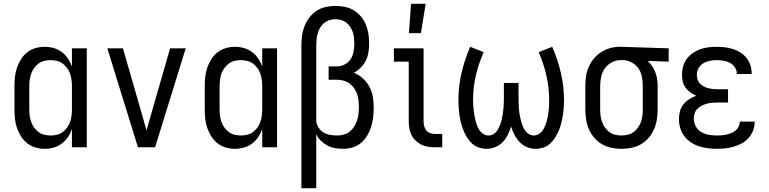

<svg xmlns="http://www.w3.org/2000/svg" viewBox="-20 -774 4040 1009"><path d="M215 8Q190 8 166 1Q142 -6 122.5 -21.5Q103 -37 90 -58Q77 -79 69 -102.5Q61 -126 58.5 -150.5Q56 -175 56 -200V-320Q56 -345 58.5 -369.5Q61 -394 69 -417.5Q77 -441 90 -462Q103 -483 122.5 -498.5Q142 -514 166 -521Q190 -528 215 -528Q239 -528 262 -521.5Q285 -515 304 -501Q323 -487 336.5 -467Q350 -447 358 -424V-520H436V0H358V-96Q350 -73 336.5 -53Q323 -33 304 -19Q285 -5 262 1.5Q239 8 215 8ZM246 -62Q263 -62 279.5 -66Q296 -70 309.5 -80Q323 -90 333 -104Q343 -118 348.5 -134Q354 -150 356 -166.5Q358 -183 358 -200V-320Q358 -337 356 -353.5Q354 -370 348.5 -386Q343 -402 333 -416Q323 -430 309.5 -440Q296 -450 279.5 -454Q263 -458 246 -458Q229 -458 212.5 -454Q196 -450 182.5 -440Q169 -430 159 -416Q149 -402 143.5 -386Q138 -370 136 -353.5Q134 -337 134 -320V-200Q134 -183 136 -166.5Q138 -150 143.5 -134Q149 -118 159 -104Q169 -90 182.5 -80Q196 -70 212.5 -66Q229 -62 246 -62Z M705 0 544 -520H626L726 -173Q732 -152 738 -131Q744 -110 750 -89Q756 -110 762 -131Q768 -152 774 -173L874 -520H956L795 0Z M1215 8Q1190 8 1166 1Q1142 -6 1122.5 -21.5Q1103 -37 1090 -58Q1077 -79 1069 -102.5Q1061 -126 1058.5 -150.5Q1056 -175 1056 -200V-320Q1056 -345 1058.5 -369.5Q1061 -394 1069 -417.5Q1077 -441 1090 -462Q1103 -483 1122.5 -498.5Q1142 -514 1166 -521Q1190 -528 1215 -528Q1239 -528 1262 -521.5Q1285 -515 1304 -501Q1323 -487 1336.5 -467Q1350 -447 1358 -424V-520H1436V0H1358V-96Q1350 -73 1336.5 -53Q1323 -33 1304 -19Q1285 -5 1262 1.5Q1239 8 1215 8ZM1246 -62Q1263 -62 1279.5 -66Q1296 -70 1309.5 -80Q1323 -90 1333 -104Q1343 -118 1348.5 -134Q1354 -150 1356 -166.5Q1358 -183 1358 -200V-320Q1358 -337 1356 -353.5Q1354 -370 1348.5 -386Q1343 -402 1333 -416Q1323 -430 1309.5 -440Q1296 -450 1279.5 -454Q1263 -458 1246 -458Q1229 -458 1212.5 -454Q1196 -450 1182.5 -440Q1169 -430 1159 -416Q1149 -402 1143.5 -386Q1138 -370 1136 -353.5Q1134 -337 1134 -320V-200Q1134 -183 1136 -166.5Q1138 -150 1143.5 -134Q1149 -118 1159 -104Q1169 -90 1182.5 -80Q1196 -70 1212.5 -66Q1229 -62 1246 -62Z M1564 215V-535Q1564 -561 1567.5 -587Q1571 -613 1580.5 -637Q1590 -661 1606 -682Q1622 -703 1643.5 -717Q1665 -731 1690.5 -737Q1716 -743 1742 -743Q1767 -743 1792 -738Q1817 -733 1838.5 -720Q1860 -707 1876.5 -687.5Q1893 -668 1902.5 -645Q1912 -622 1916 -597Q1920 -572 1920 -547Q1920 -524 1916.5 -501Q1913 -478 1903 -457Q1893 -436 1876.5 -419.5Q1860 -403 1840 -392Q1866 -381 1887.5 -361.5Q1909 -342 1922 -317Q1935 -292 1939.5 -264Q1944 -236 1944 -208Q1944 -183 1941 -157.5Q1938 -132 1930.5 -108Q1923 -84 1910 -62Q1897 -40 1877.5 -23.5Q1858 -7 1833.5 0.5Q1809 8 1784 8Q1762 8 1741 4.5Q1720 1 1701 -9Q1682 -19 1666.5 -34Q1651 -49 1642 -69V215ZM1753 -62Q1770 -62 1787.5 -67Q1805 -72 1818.5 -83Q1832 -94 1841.5 -109.5Q1851 -125 1856.5 -141.5Q1862 -158 1864 -176Q1866 -194 1866 -211Q1866 -229 1864 -246.5Q1862 -264 1856.5 -280.5Q1851 -297 1840.5 -311.5Q1830 -326 1816 -336Q1802 -346 1785 -350.5Q1768 -355 1750 -355H1707V-425H1750Q1771 -425 1791 -435Q1811 -445 1822.5 -463Q1834 -481 1838 -502.5Q1842 -524 1842 -545Q1842 -561 1840.5 -576Q1839 -591 1834 -605.5Q1829 -620 1820.5 -633Q1812 -646 1799.5 -655.5Q1787 -665 1772 -669Q1757 -673 1742 -673Q1726 -673 1710.5 -668Q1695 -663 1682.5 -652.5Q1670 -642 1662 -628Q1654 -614 1649.5 -598.5Q1645 -583 1643.5 -567Q1642 -551 1642 -535V-137Q1644 -118 1654.5 -102.5Q1665 -87 1681 -77.5Q1697 -68 1715.5 -65Q1734 -62 1753 -62Z M2304 0H2266Q2247 0 2228.5 -3Q2210 -6 2193.5 -14.5Q2177 -23 2163.5 -36Q2150 -49 2142 -65.5Q2134 -82 2131 -100.5Q2128 -119 2128 -138V-450H2050V-520H2206V-138Q2206 -125 2209 -112Q2212 -99 2220 -89Q2228 -79 2240.5 -74.5Q2253 -70 2266 -70H2304ZM2129 -600 2140 -754H2217L2192 -600Z M2537 8Q2517 8 2497 1.5Q2477 -5 2461.5 -19Q2446 -33 2435 -50.5Q2424 -68 2416.5 -86.5Q2409 -105 2403.5 -125Q2398 -145 2395 -165.5Q2392 -186 2390.5 -206.5Q2389 -227 2389 -247Q2389 -320 2405.5 -391Q2422 -462 2451 -528L2522 -500Q2495 -440 2480.5 -376.5Q2466 -313 2466 -248Q2466 -234 2467 -220Q2468 -206 2469.5 -192.5Q2471 -179 2473.5 -165.5Q2476 -152 2479.5 -138.5Q2483 -125 2488 -112Q2493 -99 2501 -88Q2509 -77 2521 -69.5Q2533 -62 2547 -62Q2562 -62 2574.5 -70Q2587 -78 2594.5 -90.5Q2602 -103 2607.5 -116.5Q2613 -130 2616.5 -144.5Q2620 -159 2622 -173Q2624 -187 2625.5 -201.5Q2627 -216 2627.5 -230.5Q2628 -245 2628 -260V-338H2705V-260Q2705 -245 2705.5 -230.5Q2706 -216 2707 -201.5Q2708 -187 2710.5 -173Q2713 -159 2716.5 -144.5Q2720 -130 2725 -116.5Q2730 -103 2738 -90.5Q2746 -78 2758.5 -70Q2771 -62 2786 -62Q2799 -62 2811.5 -69.5Q2824 -77 2831.5 -88Q2839 -99 2844.5 -112Q2850 -125 2853.5 -138.5Q2857 -152 2859.5 -165.5Q2862 -179 2863.5 -192.5Q2865 -206 2865.5 -220Q2866 -234 2866 -248Q2866 -313 2851.5 -376.5Q2837 -440 2811 -500L2882 -528Q2911 -462 2927.5 -391Q2944 -320 2944 -247Q2944 -227 2942.5 -206.5Q2941 -186 2937.5 -165.5Q2934 -145 2929 -125Q2924 -105 2916 -86.5Q2908 -68 2897 -50.5Q2886 -33 2870.5 -19Q2855 -5 2835.5 1.5Q2816 8 2795 8Q2772 8 2749.5 -1Q2727 -10 2711 -27Q2695 -44 2684 -65Q2673 -86 2666 -109Q2659 -86 2648.5 -65Q2638 -44 2621.5 -27Q2605 -10 2583 -1Q2561 8 2537 8Z M3246 8Q3219 8 3192.5 2.5Q3166 -3 3143 -16.5Q3120 -30 3102.5 -50.5Q3085 -71 3074.5 -95.5Q3064 -120 3060 -146.5Q3056 -173 3056 -200V-320Q3056 -346 3059.5 -371.5Q3063 -397 3073 -420.5Q3083 -444 3099.5 -464.5Q3116 -485 3137.5 -499Q3159 -513 3184 -520.5Q3209 -528 3235 -528H3250L3494 -520V-450L3384 -454Q3398 -441 3408 -425.5Q3418 -410 3424.5 -392.5Q3431 -375 3433.5 -356.5Q3436 -338 3436 -320V-200Q3436 -173 3432 -146.5Q3428 -120 3417.5 -95.5Q3407 -71 3389.5 -50.5Q3372 -30 3349 -16.5Q3326 -3 3299.5 2.5Q3273 8 3246 8ZM3246 -62Q3263 -62 3279.5 -66Q3296 -70 3309.5 -80Q3323 -90 3333 -104Q3343 -118 3348.5 -134Q3354 -150 3356 -166.5Q3358 -183 3358 -200V-320Q3358 -344 3354 -367.5Q3350 -391 3337.5 -411Q3325 -431 3304 -443.5Q3283 -456 3259 -458H3242Q3217 -458 3194.5 -446Q3172 -434 3158 -414Q3144 -394 3139 -369.5Q3134 -345 3134 -320V-200Q3134 -183 3136 -166.5Q3138 -150 3143.5 -134Q3149 -118 3159 -104Q3169 -90 3182.5 -80Q3196 -70 3212.5 -66Q3229 -62 3246 -62Z M3747 8Q3723 8 3699.5 5Q3676 2 3653 -5.5Q3630 -13 3610 -26.5Q3590 -40 3575.5 -59.5Q3561 -79 3554.5 -102Q3548 -125 3548 -149Q3548 -170 3553.5 -190Q3559 -210 3572 -226Q3585 -242 3602.5 -253Q3620 -264 3639 -271Q3623 -278 3608 -288.5Q3593 -299 3582.5 -313.5Q3572 -328 3568 -345.5Q3564 -363 3564 -381Q3564 -403 3570 -425Q3576 -447 3589 -464.5Q3602 -482 3620.5 -495Q3639 -508 3660 -515.5Q3681 -523 3703 -525.5Q3725 -528 3747 -528Q3768 -528 3789.5 -525.5Q3811 -523 3831.5 -516.5Q3852 -510 3870.5 -498.5Q3889 -487 3902.5 -470Q3916 -453 3923 -432.5Q3930 -412 3930 -390V-385H3852V-388Q3852 -405 3841.5 -420.5Q3831 -436 3815.5 -444Q3800 -452 3782.5 -455Q3765 -458 3747 -458Q3729 -458 3710.5 -454.5Q3692 -451 3676 -441.5Q3660 -432 3651 -415.5Q3642 -399 3642 -380Q3642 -368 3646 -356Q3650 -344 3658.5 -335Q3667 -326 3678 -320Q3689 -314 3701 -311Q3713 -308 3725.5 -306.5Q3738 -305 3750 -305H3806V-235H3750Q3736 -235 3722 -234Q3708 -233 3694 -229Q3680 -225 3667.5 -218.5Q3655 -212 3645 -202Q3635 -192 3630.5 -178.5Q3626 -165 3626 -150Q3626 -129 3636.5 -110Q3647 -91 3665.5 -80Q3684 -69 3705 -65.5Q3726 -62 3747 -62Q3760 -62 3773 -63Q3786 -64 3799 -67Q3812 -70 3824 -75Q3836 -80 3846 -88.5Q3856 -97 3862 -109Q3868 -121 3868 -134V-135H3946V-132Q3946 -109 3937.5 -87.5Q3929 -66 3914 -49Q3899 -32 3879 -21Q3859 -10 3837 -3.5Q3815 3 3792.5 5.5Q3770 8 3747 8Z"/></svg>

Font: Huly
Style: Regular
Weight: 400
Designer: Belleve Invis
Foundry: Belleve Invis
Version: Version 33.2.5; ttfautohint (v1.8.4)